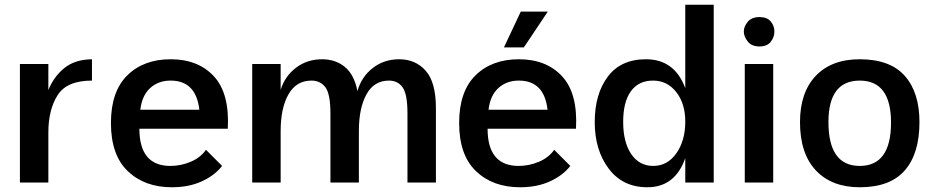

<svg xmlns="http://www.w3.org/2000/svg" viewBox="-20 -770 3936 810"><path d="M64 -500H184V-390Q207 -447 251.5 -483Q296 -519 368 -520V-430Q262 -430 223 -368.5Q184 -307 184 -211V0H64Z M917 -70Q886 -30 831.5 -5Q777 20 705 20Q590 20 519 -48Q448 -116 448 -251Q448 -384 517 -452Q586 -520 700 -520Q816 -520 882.5 -448Q949 -376 941 -227H568Q568 -70 699 -70Q743 -70 784.5 -87.5Q826 -105 849 -138ZM821 -307Q807 -430 700 -430Q648 -430 613.5 -398.5Q579 -367 572 -307Z M1044 -500H1164V-391Q1182 -449 1229 -484.5Q1276 -520 1339 -520Q1395 -520 1434.5 -488Q1474 -456 1488 -386Q1505 -446 1552.5 -483Q1600 -520 1664 -520Q1733 -520 1776 -471.5Q1819 -423 1819 -314V0H1699V-291Q1699 -373 1678.5 -401.5Q1658 -430 1621 -430Q1558 -430 1526 -372Q1494 -314 1494 -217V0H1374V-291Q1374 -373 1353 -401.5Q1332 -430 1294 -430Q1230 -430 1197 -372Q1164 -314 1164 -217V0H1044Z M2386 -70Q2355 -30 2300.5 -5Q2246 20 2174 20Q2059 20 1988 -48Q1917 -116 1917 -251Q1917 -384 1986 -452Q2055 -520 2169 -520Q2285 -520 2351.5 -448Q2418 -376 2410 -227H2037Q2037 -70 2168 -70Q2212 -70 2253.5 -87.5Q2295 -105 2318 -138ZM2290 -307Q2276 -430 2169 -430Q2117 -430 2082.5 -398.5Q2048 -367 2041 -307ZM2177 -721H2291L2190 -570H2106Z M2871 -103Q2828 20 2711 20Q2607 20 2548 -58.5Q2489 -137 2489 -255Q2489 -373 2544 -446.5Q2599 -520 2705 -520Q2826 -520 2871 -398V-750H2991V0H2871ZM2736 -70Q2796 -70 2833.5 -123.5Q2871 -177 2871 -257Q2871 -333 2833 -381.5Q2795 -430 2735 -430Q2674 -430 2641.5 -385Q2609 -340 2609 -256Q2609 -170 2643 -120Q2677 -70 2736 -70Z M3122 -500H3242V0H3122ZM3118 -637Q3118 -658 3134.5 -678Q3151 -698 3184 -698Q3216 -698 3231.5 -679.5Q3247 -661 3247 -637Q3247 -613 3231.5 -593.5Q3216 -574 3184 -574Q3151 -574 3134.5 -595Q3118 -616 3118 -637Z M3607 20Q3489 20 3422 -51Q3355 -122 3355 -255Q3355 -380 3421.5 -450Q3488 -520 3607 -520Q3735 -520 3797 -450Q3859 -380 3859 -255Q3859 -122 3797 -51Q3735 20 3607 20ZM3607 -70Q3739 -70 3739 -253Q3739 -430 3607 -430Q3475 -430 3475 -255Q3475 -70 3607 -70Z"/></svg>

Font: Moderustic Med
Style: Regular
Weight: 500
Designer: Tural Alisoy
Foundry: TAFT Foundry
Version: Version 2.110